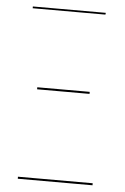

<svg xmlns="http://www.w3.org/2000/svg" viewBox="-51 -717 492 755"><g transform="rotate(5 195.5 -340.0)"><path d="M335 -673H48V-680H336ZM300 -357H93V-365H300ZM343 0H48V-8H343Z"/></g></svg>

Font: Fira Sans Compressed Eight
Style: Regular
Weight: 100
Width: 1
Designer: bBox Type GmbH & Carrois Corporate GbR & Edenspiekermann AG
Foundry: bBox Type GmbH & Carrois Corporate GbR & Edenspiekermann AG
Version: Version 4.301